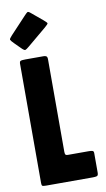

<svg xmlns="http://www.w3.org/2000/svg" viewBox="-103 -1002 581 1051"><g transform="rotate(-10 187.5 -477.0)"><path d="M208.7 -893.1Q226.6 -877.8 226.6 -873.6Q226.6 -869.3 208.7 -854L104.2 -766.5Q88 -752.9 82.1 -751.2Q76.1 -749.5 60.8 -764.8L26.8 -798.8Q10.7 -814.9 9 -820.5Q7.3 -826 22.6 -842.1L111.8 -937.3Q123.7 -950.1 128.8 -953.1Q133.9 -956 147.5 -944.1ZM73 -700H175Q183 -700 189 -696.5Q195 -693 195 -679V-165Q195 -154 198 -149.5Q201 -145 211 -145H328Q342 -145 348.5 -142.5Q355 -140 355 -130V-21Q355 -5 347 -2.5Q339 0 325 0H65Q48 0 44 -3Q40 -6 40 -18V-684Q40 -693 45.5 -696.5Q51 -700 73 -700Z"/></g></svg>

Font: Railroad Gothic CC
Style: Bold
Weight: 700
Designer: indestructible type*
Foundry: Cowboy Collective
Version: Version 1.000